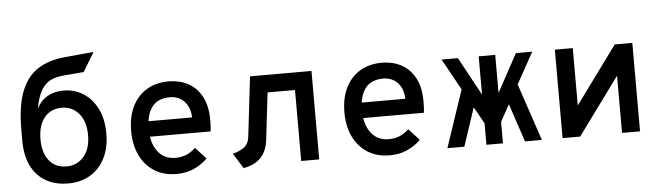

<svg xmlns="http://www.w3.org/2000/svg" viewBox="-47 -911 3790 1105"><g transform="rotate(-5 1848.0 -359.0)"><path d="M308 12Q195 12 130.2 -58.5Q65.5 -129 65.5 -255V-319Q65.5 -456 98.2 -539.8Q131 -623.5 194.2 -664.2Q257.5 -705 348.5 -713.5L519 -729.5L452 -619L337 -609.5Q291.5 -605.5 261 -590.8Q230.5 -576 210.5 -545.5Q190.5 -515 178 -465.5Q176 -456.5 174.2 -449.2Q172.5 -442 171 -432.5Q175 -440 180 -448.2Q185 -456.5 191.5 -464.5Q214 -492.5 248.5 -507.8Q283 -523 327 -523Q389.5 -523 440.2 -491Q491 -459 521 -399.2Q551 -339.5 551 -256Q551 -172 520 -112Q489 -52 434.5 -20Q380 12 308 12ZM307.5 -86.5Q367.5 -86.5 406.5 -131.5Q445.5 -176.5 445.5 -255.5Q445.5 -334.5 406.8 -380Q368 -425.5 307.5 -425.5Q244.5 -425.5 207.5 -380Q170.5 -334.5 170.5 -255Q170.5 -176.5 206.8 -131.5Q243 -86.5 307.5 -86.5Z M935 12Q859.5 12 805.8 -22.2Q752 -56.5 723.2 -117Q694.5 -177.5 694.5 -256Q694.5 -339.5 724.2 -399.2Q754 -459 807.8 -491Q861.5 -523 935 -523Q995 -523 1044.8 -497Q1094.5 -471 1124 -417.2Q1153.5 -363.5 1153.5 -280Q1153.5 -267.5 1153 -250.8Q1152.5 -234 1150 -215H774.5V-304.5H1051Q1048.5 -351 1030.8 -379Q1013 -407 987.5 -419.2Q962 -431.5 935 -431.5Q862 -431.5 829 -385.8Q796 -340 796 -262Q796 -179.5 833 -130.2Q870 -81 936.5 -81Q969 -81 997.5 -92.2Q1026 -103.5 1051.5 -128.5L1113 -62Q1081 -29.5 1036 -8.8Q991 12 935 12Z M1321 12 1266.5 -75.5Q1314.5 -89 1336.8 -108.8Q1359 -128.5 1363 -165L1403.5 -511H1758.5V0H1654.5V-410H1496L1464.5 -140.5Q1457 -74.5 1421.2 -37Q1385.5 0.5 1321 12Z M2167 12Q2091.5 12 2037.8 -22.2Q1984 -56.5 1955.2 -117Q1926.5 -177.5 1926.5 -256Q1926.5 -339.5 1956.2 -399.2Q1986 -459 2039.8 -491Q2093.5 -523 2167 -523Q2227 -523 2276.8 -497Q2326.5 -471 2356 -417.2Q2385.5 -363.5 2385.5 -280Q2385.5 -267.5 2385 -250.8Q2384.5 -234 2382 -215H2006.5V-304.5H2283Q2280.5 -351 2262.8 -379Q2245 -407 2219.5 -419.2Q2194 -431.5 2167 -431.5Q2094 -431.5 2061 -385.8Q2028 -340 2028 -262Q2028 -179.5 2065 -130.2Q2102 -81 2168.5 -81Q2201 -81 2229.5 -92.2Q2258 -103.5 2283.5 -128.5L2345 -62Q2313 -29.5 2268 -8.8Q2223 12 2167 12Z M2792 -73.5 2782 -221 2939.5 -511H3034ZM2499 0 2626 -377.5 2686 -268 2597 0ZM2752.5 -73.5 2510 -511H2604.5L2762 -221ZM2724.5 0V-511H2820V0ZM2947.5 0 2858 -268 2918 -377.5 3045 0Z M3164.5 0V-511H3268V-179.5L3510.5 -511H3612V0H3508V-330.5L3266 0Z"/></g></svg>

Font: Overpass Mono SemiBold
Style: Regular
Weight: 600
Monospace: yes
Designer: Delve Withrington, Dave Bailey
Foundry: Delve Fonts LLC
Version: Version 4.000